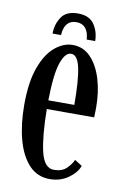

<svg xmlns="http://www.w3.org/2000/svg" viewBox="-78 -703 495 761"><g transform="rotate(10 169.0 -323.0)"><path d="M176.5 10.5Q126.5 10.5 93.2 -25Q60 -60.5 43.2 -122.2Q26.5 -184 26.5 -263Q26.5 -354.5 48.2 -413.5Q70 -472.5 104.2 -500.8Q138.5 -529 175 -529Q218.5 -529 248.2 -497.5Q278 -466 293.5 -414.5Q309 -363 309 -302.5Q309 -292 308.8 -281.8Q308.5 -271.5 308 -261H117.5Q118.5 -153.5 133 -91Q147.5 -28.5 186.5 -28.5Q219 -28.5 237.2 -46.2Q255.5 -64 263 -82L293 -63Q283 -35 251 -12.2Q219 10.5 176.5 10.5ZM175 -493.5Q150.5 -493.5 134.8 -447.5Q119 -401.5 117.5 -296H222Q222 -395.5 211.2 -444.5Q200.5 -493.5 175 -493.5ZM173.5 -655.5Q220 -655.5 239.8 -626Q259.5 -596.5 259.5 -559.5H225.5Q221 -620.5 173.5 -620.5Q126 -620.5 122 -559.5H88Q88 -596.5 107.5 -626Q127 -655.5 173.5 -655.5Z"/></g></svg>

Font: Imbue 10pt Medium
Style: Regular
Weight: 500
Designer: Tyler Finck
Foundry: Etcetera Type Company
Version: Version 1.102; ttfautohint (v1.8.3)